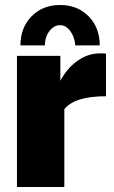

<svg xmlns="http://www.w3.org/2000/svg" viewBox="-20 -750 456 770"><path d="M160 -568H62Q62 -639 106.5 -684.5Q151 -730 221 -730Q291 -730 335.5 -684.5Q380 -639 380 -568H282Q279 -603 261.5 -626Q244 -649 221 -649Q196 -649 178 -625Q160 -601 160 -568ZM405 -364Q279 -364 238 -312V0H48V-526H222V-426Q250 -478 292 -507Q334 -536 381 -536Q400 -536 405 -535Z"/></svg>

Font: Raleway-v4020 Black
Style: Regular
Weight: 900
Designer: Matt McInerney, Pablo Impallari, Rodrigo Fuenzalida
Foundry: Matt McInerney, Pablo Impallari, Rodrigo Fuenzalida
Version: Version 4.020;PS 004.020;hotconv 1.0.88;makeotf.lib2.5.64775